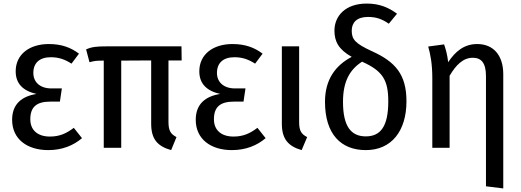

<svg xmlns="http://www.w3.org/2000/svg" viewBox="-20 -829 2924 1077"><path d="M254 -582C145 -582 68 -524 68 -429C68 -360 109 -319 185 -302C103 -289 48 -246 48 -157C48 -48 133 13 251 13C329 13 392 -13 440 -54L394 -112C353 -81 315 -63 260 -63C190 -63 150 -100 150 -160C150 -228 184 -259 262 -259H316L327 -333H268C205 -333 167 -368 167 -420C167 -476 202 -508 265 -508C311 -508 345 -495 381 -472L423 -528C378 -562 326 -582 254 -582Z M925 -145V-490H999L998 -569H579C520 -569 495 -566 463 -552L482 -480C511 -488 524 -489 562 -489V0H660V-489L828 -490V-135C828 -50 862 -9 940 13L970 -60C938 -77 925 -95 925 -145Z M1284 -582C1175 -582 1098 -524 1098 -429C1098 -360 1139 -319 1215 -302C1133 -289 1078 -246 1078 -157C1078 -48 1163 13 1281 13C1359 13 1422 -13 1470 -54L1424 -112C1383 -81 1345 -63 1290 -63C1220 -63 1180 -100 1180 -160C1180 -228 1214 -259 1292 -259H1346L1357 -333H1298C1235 -333 1197 -368 1197 -420C1197 -476 1232 -508 1295 -508C1341 -508 1375 -495 1411 -472L1453 -528C1408 -562 1356 -582 1284 -582Z M1658 -569H1561V-135C1561 -50 1596 -9 1672 13L1703 -60C1670 -77 1658 -95 1658 -145Z M2068 -541C1972 -585 1953 -608 1953 -657C1953 -702 1981 -734 2044 -734C2089 -734 2122 -723 2161 -696L2207 -752C2161 -786 2110 -809 2037 -809C1917 -809 1856 -739 1856 -657C1856 -596 1880 -551 1953 -510C1861 -462 1803 -382 1803 -258C1803 -76 1893 13 2032 13C2176 13 2260 -94 2260 -261C2260 -411 2198 -482 2068 -541ZM2032 -64C1949 -64 1904 -120 1904 -258C1904 -375 1944 -440 2011 -483C2127 -431 2158 -380 2158 -260C2158 -119 2114 -64 2032 -64Z M2657 -582C2584 -582 2534 -541 2494 -480C2489 -524 2480 -555 2471 -580L2382 -568C2395 -522 2405 -470 2405 -390V0H2502V-404C2538 -465 2578 -505 2632 -505C2679 -505 2706 -477 2706 -402V216L2803 228V-413C2803 -517 2749 -582 2657 -582Z"/></svg>

Font: Glow Sans SC Condensed Medium
Style: Regular
Weight: 600
Width: 3
Designer: Ryoko NISHIZUKA (kana, bopomofo & ideographs); Paul D. Hunt (Latin, Greek & Cyrillic); Sandoll Communications, Soo-young
Version: Version 0.93